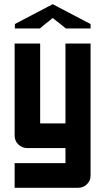

<svg xmlns="http://www.w3.org/2000/svg" viewBox="-20 -708 503 918"><path d="M111 0Q86 0 68 -17Q50 -34 50 -60V-500H172V-118H293V-500H413V132Q413 156 395.5 173Q378 190 352 190H50V72H293V0H111ZM232 -622Q224 -616 217 -609.5Q210 -603 202 -598Q194 -592 185.5 -584.5Q177 -577 171 -572H51V-593L232 -688L413 -593V-572H295Z"/></svg>

Font: Tschichold
Style: Bold
Weight: 700
Designer: Peter Wiegel
Foundry: Peter Wiegel
Version: Version 1.000; ttfautohint (v1.3)